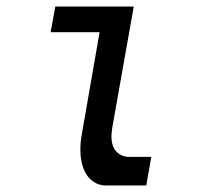

<svg xmlns="http://www.w3.org/2000/svg" viewBox="-20 -570 640 590"><path d="M227 -110Q227 -133.5 231 -155L286 -471H135.5L150 -550H391L325 -177.5Q322.5 -161.5 322.5 -151.5Q322.5 -119.5 338 -103.8Q353.5 -88 375.5 -88H445L429.5 0H305.5Q283 0 265 -13Q247 -26 237 -51Q227 -76 227 -110Z"/></svg>

Font: JuliaMono Medium
Style: Italic
Weight: 500
Italic angle: -9°
Monospace: yes
Designer: cormullion
Foundry: corm
Version: Version 0.054; ttfautohint (v1.8.4)